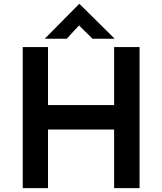

<svg xmlns="http://www.w3.org/2000/svg" viewBox="-20 -976 841 996"><path d="M704 -732V0H572V-304H229V0H98V-732H229V-431H572V-732ZM460 -775 390 -844 326 -775H212L391 -956H392L575 -775Z"/></svg>

Font: Reem Kufi SemiBold
Style: Regular
Weight: 600
Designer: Khaled Hosny
Version: Version 1.001